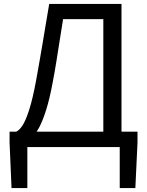

<svg xmlns="http://www.w3.org/2000/svg" viewBox="-20 -753 752 983"><path d="M120 0V210H39L29 -23V-79H684V-23L673 210H593V0ZM509 -35V-655H303Q293 -593 285 -542Q277 -491 269 -440.5Q261 -390 249 -327Q234 -247 216.5 -191Q199 -135 180 -99.5Q161 -64 138.5 -46.5Q116 -29 90 -24L63 -79Q78 -85 94.5 -109.5Q111 -134 129 -189.5Q147 -245 165 -342Q175 -397 183 -443Q191 -489 198.5 -533.5Q206 -578 214 -626.5Q222 -675 232 -733H602V-35Z"/></svg>

Font: Noto Sans HK
Style: Regular
Weight: 400
Designer: Ryoko NISHIZUKA 西塚涼子 (kana, bopomofo & ideographs); Paul D. Hunt (Latin, Greek & Cyrillic); Sandoll Communications 산돌커뮤니
Foundry: Adobe
Version: Version 2.004-H2;hotconv 1.0.118;makeotfexe 2.5.65603